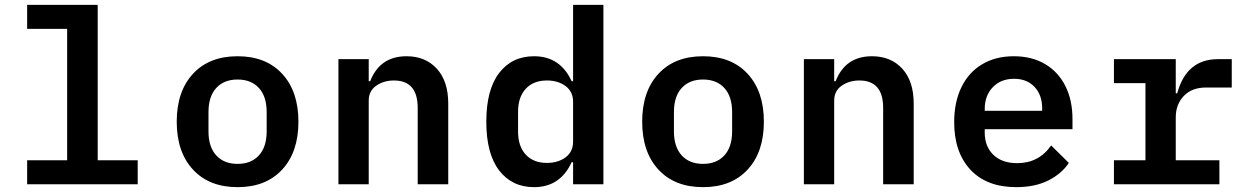

<svg xmlns="http://www.w3.org/2000/svg" viewBox="-20 -760 5160 792"><path d="M92 -99H257V-641H92V-740H383V-99H548V0H92Z M709 -258Q709 -383 776 -455.5Q843 -528 960 -528Q1077 -528 1144 -455.5Q1211 -383 1211 -258Q1211 -133 1144 -60.5Q1077 12 960 12Q843 12 776 -60.5Q709 -133 709 -258ZM960 -84Q1016 -84 1048 -119Q1080 -154 1080 -218V-298Q1080 -362 1048 -397Q1016 -432 960 -432Q904 -432 872 -397Q840 -362 840 -298V-218Q840 -154 872 -119Q904 -84 960 -84Z M1376 0V-516H1501V-425H1507Q1547 -528 1657 -528Q1735 -528 1782 -476.5Q1829 -425 1829 -333V0H1703V-315Q1703 -428 1605 -428Q1563 -428 1532 -406.5Q1501 -385 1501 -345V0Z M2344 -91H2338Q2291 12 2183 12Q2092 12 2039 -57Q1986 -126 1986 -258Q1986 -390 2039 -459Q2092 -528 2183 -528Q2291 -528 2338 -425H2344V-740H2469V0H2344ZM2236 -88Q2282 -88 2313 -111Q2344 -134 2344 -176V-340Q2344 -382 2313 -405Q2282 -428 2236 -428Q2180 -428 2148.5 -393.5Q2117 -359 2117 -299V-217Q2117 -157 2148.5 -122.5Q2180 -88 2236 -88Z M2629 -258Q2629 -383 2696 -455.5Q2763 -528 2880 -528Q2997 -528 3064 -455.5Q3131 -383 3131 -258Q3131 -133 3064 -60.5Q2997 12 2880 12Q2763 12 2696 -60.5Q2629 -133 2629 -258ZM2880 -84Q2936 -84 2968 -119Q3000 -154 3000 -218V-298Q3000 -362 2968 -397Q2936 -432 2880 -432Q2824 -432 2792 -397Q2760 -362 2760 -298V-218Q2760 -154 2792 -119Q2824 -84 2880 -84Z M3296 0V-516H3421V-425H3427Q3467 -528 3577 -528Q3655 -528 3702 -476.5Q3749 -425 3749 -333V0H3623V-315Q3623 -428 3525 -428Q3483 -428 3452 -406.5Q3421 -385 3421 -345V0Z M3916 -256Q3916 -339 3946 -400.5Q3976 -462 4031.5 -495Q4087 -528 4162 -528Q4236 -528 4290.5 -496Q4345 -464 4374.5 -405.5Q4404 -347 4404 -269V-227H4042V-213Q4042 -156 4077.5 -121.5Q4113 -87 4176 -87Q4265 -87 4316 -160L4389 -88Q4359 -43 4304 -15.5Q4249 12 4172 12Q4050 12 3983 -60Q3916 -132 3916 -256ZM4279 -303V-312Q4279 -368 4247.5 -401.5Q4216 -435 4163 -435Q4109 -435 4075.5 -400.5Q4042 -366 4042 -310V-303Z M4575 -99H4705V-417H4575V-516H4830V-375H4836Q4874 -516 5004 -516H5061V-399H4955Q4896 -399 4863 -364Q4830 -329 4830 -276V-99H5010V0H4575Z"/></svg>

Font: Writer SemiBold
Style: Regular
Weight: 600
Monospace: yes
Designer: Mike Abbink, Paul van der Laan, Pieter van Rosmalen
Foundry: Bold Monday
Version: Version 2.001 2020